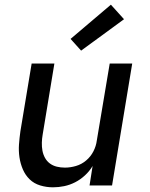

<svg xmlns="http://www.w3.org/2000/svg" viewBox="-20 -791 640 819"><path d="M206 8Q178 8 151.5 0Q125 -8 106.5 -26Q88 -44 77.5 -68.5Q67 -93 63 -120Q59 -147 61 -175Q63 -203 67 -231L115 -520H212L162 -217Q159 -200 158.5 -182.5Q158 -165 161 -148.5Q164 -132 172 -117.5Q180 -103 193 -93.5Q206 -84 222.5 -80Q239 -76 257 -76Q280 -76 304 -83Q328 -90 347.5 -106.5Q367 -123 378.5 -145.5Q390 -168 393 -192L448 -520H544L458 0H362L375 -83Q362 -61 342.5 -43Q323 -25 300.5 -13.5Q278 -2 254 3Q230 8 206 8ZM326 -575 281 -625 453 -771 509 -709Z"/></svg>

Font: Iosevka SS04 Medium Extended
Style: Italic
Weight: 500
Width: 7
Italic angle: -9°
Monospace: yes
Designer: Belleve Invis
Foundry: Belleve Invis
Version: Version 19.0.0; ttfautohint (v1.8.4)